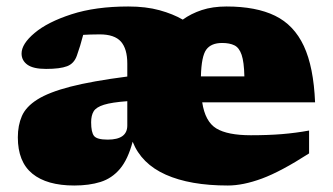

<svg xmlns="http://www.w3.org/2000/svg" viewBox="-20 -557 1027 592"><path d="M287.5 -451Q270 -451 257.8 -450.5Q245.5 -450 236.5 -449.5Q227.5 -414.5 217 -385.5Q208.5 -361 186.8 -352.8Q165 -344.5 122 -344.5Q82.5 -344.5 64.5 -357.5Q46.5 -370.5 46.5 -392Q46.5 -421.5 86.5 -455.2Q126.5 -489 200.5 -513Q274.5 -537 375.5 -537Q430 -537 471.8 -525.5Q513.5 -514 543.5 -496.5Q569 -515 602.2 -526Q635.5 -537 678.5 -537Q769.5 -537 828 -508.5Q886.5 -480 916.8 -415.2Q947 -350.5 951.5 -241.5H603.5Q612.5 -182 647 -161Q681.5 -140 753.5 -140Q807 -140 849.5 -143.5Q892 -147 933 -154.5V-84Q846 -28 787.8 -6.5Q729.5 15 682.5 15Q566 15 491 -18.5Q416 -52 389 -120Q374.5 -65.5 349.8 -36.2Q325 -7 290 4Q255 15 209 15Q124.5 15 79.8 -21.5Q35 -58 35 -133.5Q35 -170.5 47.5 -199.2Q60 -228 95.2 -250.2Q130.5 -272.5 197.2 -289.8Q264 -307 372.5 -321V-361Q372.5 -406.5 352.8 -428.8Q333 -451 287.5 -451ZM665 -424.5Q631 -424.5 616 -404Q601 -383.5 599.5 -321.5H733.5Q732.5 -366 725 -388Q717.5 -410 702.8 -417.2Q688 -424.5 665 -424.5ZM261 -180Q261 -149 270 -137.8Q279 -126.5 312 -126.5Q372.5 -126.5 372.5 -170V-245Q324.5 -241.5 300.5 -234Q276.5 -226.5 268.8 -213.8Q261 -201 261 -180Z"/></svg>

Font: Newsreader Caption ExtraBold
Style: Regular
Weight: 800
Designer: Hugues Gentile
Foundry: Production Type
Version: Version 1.001